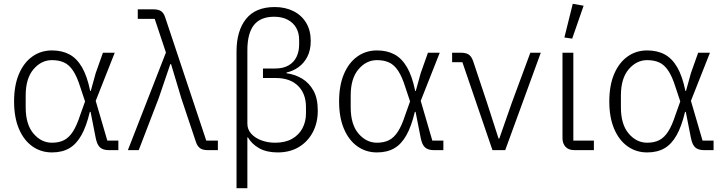

<svg xmlns="http://www.w3.org/2000/svg" viewBox="-20 -789 3808 1009"><path d="M602 -50V0H552Q522 0 506 -14Q490 -28 483 -64L456 -201H452Q434 -125 407.5 -78Q381 -31 343.5 -9.5Q306 12 253 12Q195 12 150 -20Q105 -52 79.5 -112Q54 -172 54 -256Q54 -340 79.5 -400Q105 -460 150 -492Q195 -524 253 -524Q306 -524 345 -503Q384 -482 411 -435.5Q438 -389 454 -311H457L483 -405L521 -512H583L483 -259L544 -50ZM253 -39Q290 -39 316.5 -52.5Q343 -66 363.5 -98Q384 -130 402 -186L427 -256L402 -331Q385 -386 364 -417.5Q343 -449 316 -461Q289 -473 253 -473Q197 -473 156 -425Q115 -377 115 -287V-225Q115 -135 156 -87Q197 -39 253 -39Z M852 -513 793 -690H704V-740H785Q813 -740 827 -730Q841 -720 848 -698L1064 -50H1125V0H1072Q1045 0 1031 -10.5Q1017 -21 1010 -42L933 -272L879 -452H875L814 -273L709 0H652Z M1223 200V-518Q1223 -627 1273 -689.5Q1323 -752 1424 -752Q1479 -752 1522 -730.5Q1565 -709 1589 -669Q1613 -629 1613 -574Q1613 -525 1595 -490.5Q1577 -456 1548 -435.5Q1519 -415 1486 -408V-404Q1531 -398 1568 -375.5Q1605 -353 1627.5 -312.5Q1650 -272 1650 -207Q1650 -144 1624 -94.5Q1598 -45 1551 -16.5Q1504 12 1439 12Q1381 12 1342 -10Q1303 -32 1283 -67H1280V200ZM1362 -379V-429H1426Q1468 -429 1496 -445Q1524 -461 1538 -489.5Q1552 -518 1552 -555V-580Q1552 -616 1536.5 -643Q1521 -670 1491.5 -685.5Q1462 -701 1421 -701Q1349 -701 1314.5 -657.5Q1280 -614 1280 -525V-139Q1280 -109 1300 -86.5Q1320 -64 1353.5 -51.5Q1387 -39 1426 -39Q1479 -39 1515 -59.5Q1551 -80 1569.5 -115Q1588 -150 1588 -193V-226Q1588 -297 1546 -338Q1504 -379 1430 -379Z M2310 -50V0H2260Q2230 0 2214 -14Q2198 -28 2191 -64L2164 -201H2160Q2142 -125 2115.5 -78Q2089 -31 2051.5 -9.5Q2014 12 1961 12Q1903 12 1858 -20Q1813 -52 1787.5 -112Q1762 -172 1762 -256Q1762 -340 1787.5 -400Q1813 -460 1858 -492Q1903 -524 1961 -524Q2014 -524 2053 -503Q2092 -482 2119 -435.5Q2146 -389 2162 -311H2165L2191 -405L2229 -512H2291L2191 -259L2252 -50ZM1961 -39Q1998 -39 2024.5 -52.5Q2051 -66 2071.5 -98Q2092 -130 2110 -186L2135 -256L2110 -331Q2093 -386 2072 -417.5Q2051 -449 2024 -461Q1997 -473 1961 -473Q1905 -473 1864 -425Q1823 -377 1823 -287V-225Q1823 -135 1864 -87Q1905 -39 1961 -39Z M2635 0H2568L2410 -462H2356V-512H2402Q2427 -512 2442 -503Q2457 -494 2466 -469L2540 -247L2600 -61H2604L2669 -247L2767 -512H2822Z M3101 -50V0H2999Q2968 0 2952 -17.5Q2936 -35 2936 -63V-512H2993V-50ZM3047 -759 2987 -586 2946 -592 2990 -769Z M3730 -50V0H3680Q3650 0 3634 -14Q3618 -28 3611 -64L3584 -201H3580Q3562 -125 3535.5 -78Q3509 -31 3471.5 -9.5Q3434 12 3381 12Q3323 12 3278 -20Q3233 -52 3207.5 -112Q3182 -172 3182 -256Q3182 -340 3207.5 -400Q3233 -460 3278 -492Q3323 -524 3381 -524Q3434 -524 3473 -503Q3512 -482 3539 -435.5Q3566 -389 3582 -311H3585L3611 -405L3649 -512H3711L3611 -259L3672 -50ZM3381 -39Q3418 -39 3444.5 -52.5Q3471 -66 3491.5 -98Q3512 -130 3530 -186L3555 -256L3530 -331Q3513 -386 3492 -417.5Q3471 -449 3444 -461Q3417 -473 3381 -473Q3325 -473 3284 -425Q3243 -377 3243 -287V-225Q3243 -135 3284 -87Q3325 -39 3381 -39Z"/></svg>

Font: IBM Plex Sans Light
Style: Regular
Weight: 300
Designer: Mike Abbink, Paul van der Laan, Pieter van Rosmalen
Foundry: Bold Monday
Version: Version 3.201